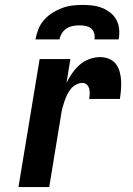

<svg xmlns="http://www.w3.org/2000/svg" viewBox="-20 -760 540 780"><path d="M55 0 141 -520H266L250 -423Q260 -444 273.5 -463Q287 -482 304 -497Q321 -512 343 -520Q365 -528 387 -528Q406 -528 423 -521Q440 -514 450.5 -500.5Q461 -487 466 -469Q471 -451 472 -432.5Q473 -414 471.5 -395.5Q470 -377 467 -358H342Q344 -368 344.5 -378.5Q345 -389 342.5 -399Q340 -409 333 -416Q326 -423 315 -423Q302 -423 289.5 -416.5Q277 -410 268 -399Q259 -388 253 -375.5Q247 -363 242.5 -350.5Q238 -338 234.5 -325Q231 -312 229 -299L180 0ZM124 -600Q128 -621 136 -641.5Q144 -662 159 -679Q174 -696 193 -708Q212 -720 232.5 -727.5Q253 -735 274 -737.5Q295 -740 316 -740Q337 -740 357 -737.5Q377 -735 395.5 -727.5Q414 -720 429 -708Q444 -696 453 -679Q462 -662 464 -641.5Q466 -621 462 -600H364Q366 -613 362.5 -625Q359 -637 350 -644.5Q341 -652 328 -654.5Q315 -657 302 -657Q289 -657 276 -654.5Q263 -652 251 -644.5Q239 -637 231.5 -625Q224 -613 222 -600Z"/></svg>

Font: Iosevka Extrabold Oblique
Style: Regular
Weight: 800
Italic angle: -9°
Monospace: yes
Designer: Belleve Invis
Foundry: Belleve Invis
Version: Version 32.5.0; ttfautohint (v1.8.4)